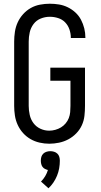

<svg xmlns="http://www.w3.org/2000/svg" viewBox="-20 -763 540 1030"><path d="M244 8Q218 8 192 2Q166 -4 143.5 -17Q121 -30 103.5 -49.5Q86 -69 75 -93Q64 -117 60 -143Q56 -169 56 -195V-540Q56 -566 60 -592.5Q64 -619 75 -643Q86 -667 104 -687Q122 -707 145 -720Q168 -733 194.5 -738Q221 -743 247 -743Q272 -743 296.5 -739Q321 -735 343.5 -724Q366 -713 384.5 -696Q403 -679 414.5 -657Q426 -635 432 -611Q438 -587 438 -562V-559H360V-561Q360 -583 352.5 -605Q345 -627 329.5 -643Q314 -659 292 -666Q270 -673 247 -673Q222 -673 198.5 -663.5Q175 -654 160 -634Q145 -614 139.5 -589.5Q134 -565 134 -540V-195Q134 -171 139.5 -146.5Q145 -122 159.5 -102.5Q174 -83 196.5 -72.5Q219 -62 244 -62Q260 -62 276.5 -66.5Q293 -71 307 -79.5Q321 -88 332 -101Q343 -114 349 -129.5Q355 -145 356.5 -161.5Q358 -178 358 -195V-330H250V-400H436V-195Q436 -168 433 -141.5Q430 -115 419 -91Q408 -67 389 -47.5Q370 -28 346.5 -15.5Q323 -3 296.5 2.5Q270 8 244 8ZM240 247 200 211Q213 198 222.5 182Q232 166 237 149Q229 147 221 143Q213 139 208 132Q203 125 201 116Q199 107 199 99Q199 88 202 78Q205 68 212.5 61Q220 54 230 51Q240 48 250 48Q260 48 270 51Q280 54 287.5 61Q295 68 298 78Q301 88 301 99Q301 119 297.5 139.5Q294 160 286 179.5Q278 199 266.5 216Q255 233 240 247Z"/></svg>

Font: Iosevka Term SS14
Style: Regular
Weight: 400
Monospace: yes
Designer: Belleve Invis
Foundry: Belleve Invis
Version: Version 24.1.1; ttfautohint (v1.8.4)